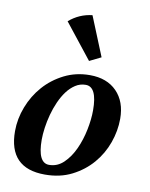

<svg xmlns="http://www.w3.org/2000/svg" viewBox="-89 -861 728 933"><g transform="rotate(10 275.5 -394.5)"><path d="M18 -176Q18 -237 41 -296.5Q64 -356 105 -402.5Q146 -449 203.5 -478Q261 -507 330 -507Q414 -507 462.5 -457.5Q511 -408 511 -323Q511 -264 490 -205Q469 -146 428.5 -99Q388 -52 330 -22.5Q272 7 197 7Q18 7 18 -176ZM153 -158Q153 -43 209 -43Q250 -43 281 -73Q312 -103 332.5 -148Q353 -193 363.5 -245Q374 -297 374 -341Q374 -457 318 -457Q290 -457 267 -442Q244 -427 226 -403Q208 -379 194 -347.5Q180 -316 171 -282.5Q162 -249 157.5 -216.5Q153 -184 153 -158ZM177 -746Q227 -789 291 -796L370 -602L313 -574Z"/></g></svg>

Font: Volkhov
Style: Bold Italic
Weight: 700
Designer: Cyreal (www.cyreal.org)
Foundry: Cyreal (www.cyreal.org)
Version: Version 1.001